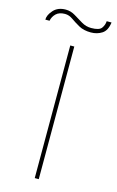

<svg xmlns="http://www.w3.org/2000/svg" viewBox="-198 -872 562 923"><g transform="rotate(15 82.5 -410.5)"><path d="M75 0V-660H95V0ZM12 -800Q-17 -800 -32.5 -785Q-48 -770 -52 -749H-73Q-73 -772 -51 -796.5Q-29 -821 10 -821Q35 -821 57 -807.5Q79 -794 101.5 -780.5Q124 -767 150 -767Q190 -767 201.5 -783Q213 -799 214 -818H238Q233 -777 209 -761.5Q185 -746 154 -746Q118 -746 94 -759.5Q70 -773 51 -786.5Q32 -800 12 -800Z"/></g></svg>

Font: Lil Grotesk Thin
Style: Regular
Weight: 100
Designer: Bastien Sozeau
Foundry: NBR — Bastien Sozeau
Version: Version 3.003; ttfautohint (v1.8.4.7-5d5b);gftools[0.9.33]